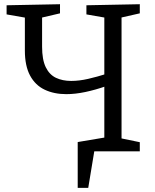

<svg xmlns="http://www.w3.org/2000/svg" viewBox="-20 -718 734 911"><path d="M505.3 -70.3V0H427.3L398.7 173.3H348.7L348.7 -44ZM486.3 -310.3Q433.7 -291.7 385.2 -281.5Q336.7 -271.3 294.7 -271.3Q236.3 -271.3 191.8 -292.5Q147.3 -313.7 122.7 -359.5Q98 -405.3 98 -478V-650.7L114.3 -631.7L11.3 -649.7V-693L264.7 -698V-654.7L166.3 -631.7L179.7 -651V-496.7Q179.7 -435 197 -399.3Q214.3 -363.7 245.5 -348.8Q276.7 -334 317.7 -334Q355.3 -334 398.3 -343.8Q441.3 -353.7 486.3 -368L475 -357.7V-650.7L489.7 -632.3L390 -649.7V-693L643.3 -698V-654.7L543.3 -632L556.7 -651V-45.7L543.3 -64L643.3 -43.3V0H365.7V-43.3L487.7 -64L475 -45.7V-321.7Z"/></svg>

Font: Bitter Thin
Style: Regular
Weight: 100
Designer: Sol Matas, and Bitter project Authors
Foundry: Sol Matas
Version: Version 2.002